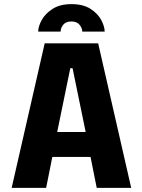

<svg xmlns="http://www.w3.org/2000/svg" viewBox="-20 -910 690 930"><path d="M615.5 0H448.5L418.5 -150H233.5L203.5 0H36.5L196.5 -700H455.5ZM320.5 -579.5 257 -270.5H395L331.5 -579.5ZM326.5 -890Q383 -890 418.5 -867Q454 -844 470.5 -812.8Q487 -781.5 487 -757H378.5Q378.5 -773.5 365.5 -789.8Q352.5 -806 325.5 -806Q298.5 -806 286 -789.8Q273.5 -773.5 273.5 -757H165Q165 -781.5 182 -812.8Q199 -844 234.8 -867Q270.5 -890 326.5 -890Z"/></svg>

Font: Trispace
Style: Bold
Weight: 700
Designer: Tyler Finck
Foundry: Etcetera Type Company
Version: Version 1.210; ttfautohint (v1.8.3)